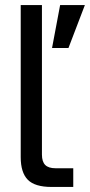

<svg xmlns="http://www.w3.org/2000/svg" viewBox="-20 -740 356 760"><path d="M146 -720V-128Q146 -100 159 -87Q172 -74 200 -74H270V0H184Q118 0 90 -28.5Q62 -57 62 -118V-720ZM218 -720H316L251 -550H186Z"/></svg>

Font: Aspekta 400
Style: Regular
Weight: 400
Designer: Ivo Dolenc
Version: Version 2.000